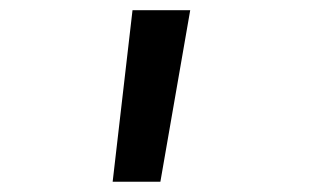

<svg xmlns="http://www.w3.org/2000/svg" viewBox="-20 -144 626 377"><path d="M201.2 212.9 240.2 -124H353.5L294.9 212.9Z"/></svg>

Font: Cascadia Code
Style: Regular
Weight: 400
Monospace: yes
Designer: Aaron Bell
Foundry: Saja Typeworks
Version: Version 2106.017